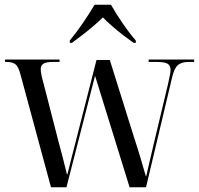

<svg xmlns="http://www.w3.org/2000/svg" viewBox="-20 -786 836 806"><path d="M66 -473Q58 -505 45.5 -515.5Q33 -526 8 -526H1V-536H230V-526H204Q173 -526 162 -518.5Q151 -511 151 -496Q151 -486 154 -471Q157 -456 162 -439L225 -194Q236 -153 244.5 -120.5Q253 -88 261 -54H263Q271 -87 281 -126Q291 -165 300 -200L385 -534H441L545 -202Q557 -166 569.5 -124Q582 -82 592 -47H594Q602 -80 611 -120.5Q620 -161 628 -193L686 -436Q690 -455 693 -469.5Q696 -484 696 -493Q696 -511 683.5 -518.5Q671 -526 637 -526H604V-536H795V-526H771Q742 -526 726.5 -512.5Q711 -499 702 -459L593 0H524L379 -468L259 0H194ZM273 -616Q299 -647 328 -689.5Q357 -732 377 -766H446Q465 -732 494 -689.5Q523 -647 550 -616V-606H541Q525 -617 499.5 -636.5Q474 -656 450 -677Q426 -698 412 -713Q395 -696 372 -676.5Q349 -657 325 -638.5Q301 -620 282 -606H273Z"/></svg>

Font: Noto Serif Display SemiCondensed
Style: Regular
Weight: 400
Width: 4
Designer: Monotype Design Team
Foundry: Monotype Imaging Inc.
Version: Version 2.009